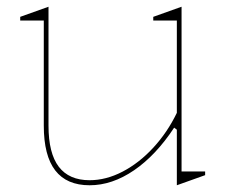

<svg xmlns="http://www.w3.org/2000/svg" viewBox="-20 -535 669 570"><path d="M246 15Q178 15 144 -29Q110 -73 110 -162V-474H40V-485L124 -515V-162Q124 -80 154.5 -40Q185 0 246 0Q295 0 344 -25.5Q393 -51 435 -96.5Q477 -142 505 -200V-474H435V-485L519 -515V-26H589V-15L505 15V-150L497 -156Q443 -74 378 -29.5Q313 15 246 15Z"/></svg>

Font: Kalnia Thin Thin
Style: Regular
Weight: 250
Version: Version 1.105